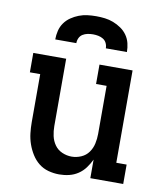

<svg xmlns="http://www.w3.org/2000/svg" viewBox="-84 -820 769 897"><g transform="rotate(10 300.0 -371.0)"><path d="M257 8Q231 8 205.5 1Q180 -6 160 -22Q140 -38 126 -60.5Q112 -83 103.5 -107.5Q95 -132 92 -158Q89 -184 89 -210V-438H40V-530H196V-210Q196 -187 201 -164Q206 -141 219.5 -122Q233 -103 255 -93.5Q277 -84 300 -84Q323 -84 345 -93.5Q367 -103 380.5 -122Q394 -141 399 -164Q404 -187 404 -210V-438H354V-530H511V-92H560V0H404V-88Q394 -67 380 -48Q366 -29 346.5 -16Q327 -3 304 2.5Q281 8 257 8ZM130 -610Q130 -631 135 -651.5Q140 -672 152 -689Q164 -706 181.5 -718Q199 -730 218.5 -737.5Q238 -745 258.5 -747.5Q279 -750 300 -750Q321 -750 341.5 -747.5Q362 -745 381.5 -737.5Q401 -730 418.5 -718Q436 -706 448 -689Q460 -672 465 -651.5Q470 -631 470 -610H370Q370 -623 364.5 -634.5Q359 -646 348.5 -652.5Q338 -659 325.5 -661.5Q313 -664 300 -664Q287 -664 274.5 -661.5Q262 -659 251.5 -652.5Q241 -646 235.5 -634.5Q230 -623 230 -610Z"/></g></svg>

Font: Iosevka Curly Slab SmBdEx
Style: Regular
Weight: 600
Width: 7
Monospace: yes
Designer: Belleve Invis
Foundry: Belleve Invis
Version: Version 11.1.0; ttfautohint (v1.8.3)